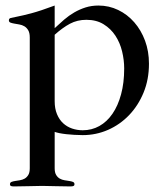

<svg xmlns="http://www.w3.org/2000/svg" viewBox="-20 -482 596 696"><path d="M178.2 -115.2Q178.2 -88.4 186.5 -68.4Q194.8 -48.3 208.7 -35.4Q222.7 -22.5 241.2 -16.1Q259.8 -9.8 279.8 -9.8Q312.5 -9.8 340.1 -25.1Q367.7 -40.5 387.7 -69.6Q407.7 -98.6 418.9 -140.1Q430.2 -181.6 430.2 -233.9Q430.2 -264.2 422.6 -295.7Q415 -327.1 398.4 -352.5Q381.8 -377.9 355.7 -394Q329.6 -410.2 293 -410.2Q260.3 -410.2 233.6 -396Q207 -381.8 178.2 -356ZM178.2 -379.9Q195.3 -396 212.6 -410.9Q230 -425.8 249.3 -437Q268.6 -448.2 290.3 -455.1Q312 -461.9 336.9 -461.9Q375 -461.9 408.4 -445.8Q441.9 -429.7 466.8 -401.1Q491.7 -372.6 505.9 -334.2Q520 -295.9 520 -251Q520 -193.8 500.5 -146.5Q481 -99.1 448 -64.7Q415 -30.3 371.6 -11.2Q328.1 7.8 279.8 7.8Q264.6 7.8 249.3 6.8Q233.9 5.9 220.2 4.4Q206.5 2.9 195.8 0.7Q185.1 -1.5 178.2 -3.9V127.9Q178.2 143.6 183.6 152.3Q189 161.1 196.8 165.5Q204.6 169.9 214.1 171.4Q223.6 172.9 231.4 174.1Q239.3 175.3 244.6 177.5Q250 179.7 250 186Q250 190.4 246.6 192.1Q243.2 193.8 234.9 193.8Q206.1 193.8 181.6 192.9Q157.2 191.9 132.8 191.9Q108.9 191.9 84.2 192.9Q59.6 193.8 30.8 193.8Q22.5 193.8 19.3 192.1Q16.1 190.4 16.1 186Q16.1 179.7 21.5 177.5Q26.9 175.3 34.7 174.1Q42.5 172.9 52 171.4Q61.5 169.9 69.3 165.5Q77.1 161.1 82.5 152.3Q87.9 143.6 87.9 127.9V-346.2Q87.9 -362.8 82.3 -372.3Q76.7 -381.8 68.4 -386.7Q60.1 -391.6 50 -393.3Q40 -395 31.7 -396.5Q23.4 -397.9 17.8 -400.1Q12.2 -402.3 12.2 -408.2Q12.2 -415 18.6 -416.7Q24.9 -418.5 43 -421.9Q61 -425.3 93.5 -433.8Q126 -442.4 178.2 -461.9Z"/></svg>

Font: XB Zar
Style: Regular
Weight: 400
Designer: Behnam
Foundry: Irmug
Version: Version 8.005 2009